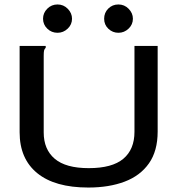

<svg xmlns="http://www.w3.org/2000/svg" viewBox="-20 -829 790 861"><path d="M376 12Q226 12 147 -52.5Q68 -117 68 -236V-623H185V-615Q179 -609 177.5 -602Q176 -595 176 -578V-235Q176 -159 225.5 -117Q275 -75 378 -75Q483 -75 533 -117Q583 -159 583 -238V-623H687V-239Q687 -152 648 -96.5Q609 -41 539 -14.5Q469 12 376 12ZM238 -682Q211 -682 192 -700.5Q173 -719 173 -745Q173 -771 192 -790Q211 -809 238 -809Q265 -809 284 -789.5Q303 -770 303 -745Q303 -719 283.5 -700.5Q264 -682 238 -682ZM511 -682Q485 -682 466 -700Q447 -718 447 -745Q447 -772 465.5 -790.5Q484 -809 511 -809Q538 -809 557 -789.5Q576 -770 576 -745Q576 -719 556.5 -700.5Q537 -682 511 -682Z"/></svg>

Font: Inconsolata ExtraExpanded SemiBold
Style: Regular
Weight: 600
Width: 8
Monospace: yes
Designer: Raph Levien, Cyreal, Brenton Simpson
Foundry: Raph Levien, Cyreal, Google
Version: Version 3.001; ttfautohint (v1.8.2.53-6de2)